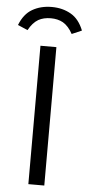

<svg xmlns="http://www.w3.org/2000/svg" viewBox="-97 -949 451 984"><g transform="rotate(5 128.5 -457.5)"><path d="M88 0V-712H170V0ZM129 -915Q185 -915 228 -890Q270 -866 293 -808L242 -786Q221 -825 192 -842Q165 -857 129 -857Q92 -857 65 -842Q36 -825 15 -786L-36 -808Q-13 -866 29 -890Q72 -915 129 -915Z"/></g></svg>

Font: PRinguin Sans
Style: Regular
Weight: 400
Designer: Vernon Adams
Foundry: Vernon Adams
Version: ""